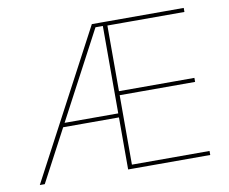

<svg xmlns="http://www.w3.org/2000/svg" viewBox="-72 -730 980 821"><g transform="rotate(-10 417.5 -319.5)"><path d="M37 0 375.5 -639H426V-623H388.5L58.5 0ZM172.5 -226V-243.5H427V-226ZM427 0V-17.5H777V0ZM420.5 0V-639H440V0ZM430.5 -319V-336.5H767.5V-319ZM426 -621.5V-639H774.5V-621.5Z"/></g></svg>

Font: Anek Bangla Thin
Style: Regular
Weight: 250
Designer: Sulekha Rajkumar (Bangla), Yesha Goshar (Latin)
Foundry: Ek Type
Version: Version 1.003